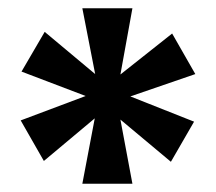

<svg xmlns="http://www.w3.org/2000/svg" viewBox="-20 -720 522 464"><path d="M179 -276 209 -434 86 -331 30 -429 187 -488 32 -547 88 -643 210 -541 179 -700H300L271 -540L396 -639L452 -541L295 -487L449 -426L393 -329L271 -431L300 -276Z"/></svg>

Font: Cantarell
Style: Bold
Weight: 700
Designer: Dave Crossland, Nikolaus Waxweiler, Florian Fecher, Jacques Le Bailly, Eben Sorkin, Alexei Vanyashin, Alexios Zavras, Em
Version: Version 0.303